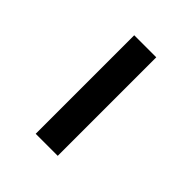

<svg xmlns="http://www.w3.org/2000/svg" viewBox="0 -421 319 319"><g transform="rotate(-45 159.5 -262.0)"><path d="M43.9 -288.1V-236.3H275.4V-288.1Z"/></g></svg>

Font: Yaldevi Colombo
Style: Regular
Weight: 400
Designer: Sol Matas, Denzil Rajitha, Kosala Senevirathne and Pathum Egodawatta
Foundry: Mooniak
Version: Version 1.020 ; ttfautohint (v1.6)